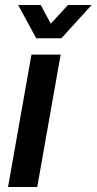

<svg xmlns="http://www.w3.org/2000/svg" viewBox="-20 -743 384 763"><path d="M12 0 105 -526H221L128 0ZM344 -723 224 -591H124L52 -723H142L201 -613H149L250 -723Z"/></svg>

Font: Archivo SemiCondensed SemiBold
Style: Italic
Weight: 600
Width: 4
Italic angle: -10°
Designer: Hector Gatti
Foundry: Omnibus-Type
Version: Version 2.001